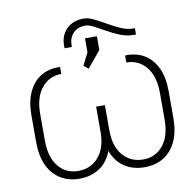

<svg xmlns="http://www.w3.org/2000/svg" viewBox="-83 -823 923 917"><g transform="rotate(-10 379.0 -365.0)"><path d="M230.5 10.3Q178.2 10.3 138.9 -13.7Q99.6 -37.6 77.6 -84Q55.7 -130.4 55.7 -197.8V-327.1Q55.7 -394.5 77.4 -440.7Q99.1 -486.8 137.7 -510Q176.3 -533.2 227.5 -531.7L230.5 -530.8V-497.6Q171.4 -497.6 134.8 -452.6Q98.1 -407.7 98.1 -327.1V-197.8Q98.1 -116.2 134.8 -71.8Q171.4 -27.3 230.5 -27.3Q291 -27.3 329.1 -70.8Q367.2 -114.3 367.2 -193.4V-314.9H409.7V-193.4Q409.7 -114.3 447.5 -70.8Q485.4 -27.3 545.9 -27.3Q605 -27.3 641.8 -72Q678.7 -116.7 678.7 -197.8V-327.1Q678.7 -407.7 641.8 -452.6Q605 -497.6 545.9 -497.6V-530.8L548.8 -531.7Q600.1 -533.2 638.9 -510Q677.7 -486.8 699.5 -440.7Q721.2 -394.5 721.2 -327.1V-197.8Q721.2 -130.4 699.2 -84Q677.2 -37.6 637.9 -13.7Q598.6 10.3 545.9 10.3Q490.2 10.3 449 -16.6Q407.7 -43.5 388.2 -96.7Q368.2 -43.5 326.9 -16.6Q285.6 10.3 230.5 10.3ZM363.8 -499.5 341.3 -517.6 371.6 -577.6V-645.5H429.2V-578.6ZM267.1 -615.7V-629.4Q267.1 -677.7 298.1 -708.7Q329.1 -739.7 382.3 -739.7Q402.8 -739.7 429.9 -726.6Q457 -713.4 487.3 -695.8Q517.6 -678.2 547.6 -665Q577.6 -651.9 604.5 -651.9H614.7V-621.1H603Q572.3 -621.1 540.3 -633.5Q508.3 -646 478.5 -662.8Q448.7 -679.7 424.6 -692.4Q400.4 -705.1 384.3 -705.1Q344.7 -705.1 323.7 -681.9Q302.7 -658.7 302.7 -624.5V-615.7Z"/></g></svg>

Font: Roboto Slab ExtraLight
Style: Regular
Weight: 250
Designer: Google
Version: Version 2.000; ttfautohint (v1.8.1.43-b0c9)